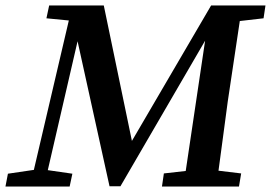

<svg xmlns="http://www.w3.org/2000/svg" viewBox="-31 -683 992 703"><path d="M-11 0H224L234 -47L144 -60L253 -532L370 -1H410L720 -534L649 -57L569 -48L562 0H844L852 -48L769 -58C780 -142 792 -227 803 -312L847 -606L934 -616L941 -663H742L452 -167L349 -663H149L139 -616L221 -608L93 -61L-2 -47Z"/></svg>

Font: Source Serif Pro Semibold
Style: Italic
Weight: 600
Italic angle: -12°
Designer: Frank Grießhammer
Foundry: Adobe Systems Incorporated
Version: Version 3.001;hotconv 1.0.111;makeotfexe 2.5.65597